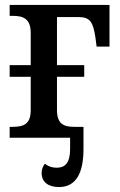

<svg xmlns="http://www.w3.org/2000/svg" viewBox="-20 -556 484 775"><path d="M19 0H263V46C263 102 242 121 209 121C188 121 175 115 161 105C154 114 148 126 148 142C148 179 175 199 218 199C288 199 317 141 317 45V-44H280C240 -44 210 -54 210 -111V-246H320V-293H210V-487H299C344 -487 356 -465 365 -406L370 -368H422V-536H19V-492H31C72 -492 104 -482 104 -423V-293H19V-246H104V-111C104 -54 74 -44 31 -44H19Z"/></svg>

Font: Noto Serif SemiCondensed Medium
Style: Regular
Weight: 500
Width: 4
Designer: Monotype Design Team
Foundry: Monotype Imaging Inc.
Version: Version 2.014